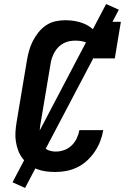

<svg xmlns="http://www.w3.org/2000/svg" viewBox="-20 -843 640 950"><path d="M255 8Q231 8 207.5 5Q184 2 162.5 -6.5Q141 -15 123 -28.5Q105 -42 91.5 -59.5Q78 -77 70 -98.5Q62 -120 58.5 -143Q55 -166 56.5 -190Q58 -214 62 -238L113 -543Q117 -567 123.5 -591Q130 -615 141.5 -638Q153 -661 169.5 -682Q186 -703 207.5 -717.5Q229 -732 254 -737.5Q279 -743 303 -743Q327 -743 350.5 -739Q374 -735 394.5 -726.5Q415 -718 433 -704Q451 -690 463 -671L473 -735H578L548 -554H443Q447 -573 442 -591Q437 -609 424 -621Q411 -633 392.5 -637.5Q374 -642 355 -642Q340 -642 325 -639.5Q310 -637 295.5 -629.5Q281 -622 269.5 -610.5Q258 -599 250 -585Q242 -571 237 -556Q232 -541 230 -526L179 -222Q177 -207 176 -192Q175 -177 177.5 -162Q180 -147 185.5 -134Q191 -121 201 -111.5Q211 -102 225.5 -97.5Q240 -93 255 -93Q276 -93 296.5 -100Q317 -107 333.5 -122.5Q350 -138 359.5 -158Q369 -178 373 -199H491Q486 -171 476 -144.5Q466 -118 449.5 -93.5Q433 -69 411.5 -49Q390 -29 364 -16Q338 -3 310 2.5Q282 8 255 8ZM104 87 42 59 505 -823 568 -795Z"/></svg>

Font: Iosevka Etoile Oblique
Style: Bold
Weight: 700
Italic angle: -9°
Designer: Belleve Invis
Foundry: Belleve Invis
Version: Version 15.5.2; ttfautohint (v1.8.4)